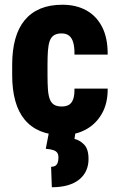

<svg xmlns="http://www.w3.org/2000/svg" viewBox="-20 -558 499 807"><path d="M239.7 -110.4Q257.3 -110.4 269.3 -117.2Q281.2 -124 287.4 -140.6Q293.5 -157.2 293 -185.5H432.6Q433.1 -123 407.7 -79.3Q382.3 -35.6 339.6 -12.9Q296.9 9.8 242.7 9.8Q189.5 9.8 149.7 -6.8Q109.9 -23.4 83.5 -55.4Q57.1 -87.4 44.2 -134.3Q31.2 -181.2 31.2 -242.2V-286.1Q31.2 -346.7 44.2 -393.8Q57.1 -440.9 83.5 -472.9Q109.9 -504.9 149.4 -521.5Q189 -538.1 242.2 -538.1Q299.3 -538.1 342 -514.9Q384.8 -491.7 408.9 -445.3Q433.1 -398.9 432.6 -328.6H293Q293.5 -358.9 288.1 -378.4Q282.7 -397.9 270.8 -407.7Q258.8 -417.5 238.8 -417.5Q218.3 -417.5 206.3 -409.4Q194.3 -401.4 188.7 -385Q183.1 -368.7 181.4 -344Q179.7 -319.3 179.7 -286.1V-242.2Q179.7 -208 181.4 -183.1Q183.1 -158.2 189 -142.1Q194.8 -126 206.8 -118.2Q218.8 -110.4 239.7 -110.4ZM186 -3.4H297.4L293 25.9Q314.9 30.8 333.5 49.6Q352.1 68.4 352.1 110.4Q352.1 137.2 342.3 158.9Q332.5 180.7 313 196.5Q293.5 212.4 264.6 220.7Q235.8 229 197.8 229L194.8 143.1Q205.1 143.1 211.9 139.2Q218.8 135.3 222.2 126.5Q225.6 117.7 225.6 104.5Q225.6 91.3 220.5 84Q215.3 76.7 203.6 72.8Q191.9 68.8 172.4 67.4Z"/></svg>

Font: Roboto Condensed ExtraBold
Style: Regular
Weight: 800
Designer: Christian Robertson
Foundry: Google
Version: Version 3.008; 2023